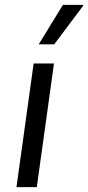

<svg xmlns="http://www.w3.org/2000/svg" viewBox="-20 -773 364 793"><path d="M48 0 119 -511H203L132 0ZM140 -590 240 -753H324V-750L204 -590Z"/></svg>

Font: Chivo Medium Light
Style: Italic
Weight: 300
Italic angle: -8.05°
Version: Version 2.002